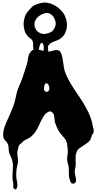

<svg xmlns="http://www.w3.org/2000/svg" viewBox="-20 -1109 777 1541"><path d="M108 -336Q116 -380 133.5 -418Q151 -456 165 -498L181 -548L197 -598Q200 -610 202 -622.5Q204 -635 206 -647Q208 -659 212.5 -670.5Q217 -682 225 -692Q238 -708 254.5 -711Q271 -714 288 -711Q305 -708 323.5 -702.5Q342 -697 360 -696Q378 -694 395 -699.5Q412 -705 426.5 -707Q441 -709 453 -703Q465 -697 474 -672Q480 -653 483 -634Q486 -615 488.5 -596.5Q491 -578 494.5 -559Q498 -540 506 -521Q520 -486 538.5 -453.5Q557 -421 578 -389.5Q599 -358 620 -327Q641 -296 660 -263Q672 -242 683 -220.5Q694 -199 703 -176Q708 -162 712.5 -149Q717 -136 720 -122Q722 -115 722.5 -108.5Q723 -102 725 -95Q726 -90 728 -84.5Q730 -79 731 -74Q733 -60 731 -46Q729 -39 726 -35.5Q723 -32 719 -26Q714 -17 712.5 -7Q711 3 705 13Q700 21 693 28Q686 35 678 40Q664 48 652 57.5Q640 67 626 75Q612 83 605 92.5Q598 102 593 117Q588 131 587 146.5Q586 162 587 177.5Q588 193 588 208.5Q588 224 584 239Q579 258 580 273.5Q581 289 586 306Q589 317 590 334Q591 351 583 359Q578 363 569.5 364.5Q561 366 556 363Q550 360 546 349.5Q542 339 540 333Q533 316 533 300V266Q533 250 531.5 235Q530 220 525 205Q519 188 519 169.5Q519 151 522 133Q526 114 524 96Q522 78 520 59Q518 48 516.5 38.5Q515 29 510 20Q505 9 496.5 -1Q488 -11 480 -20Q471 -29 461 -44Q447 -63 438 -83Q429 -103 422 -126Q419 -135 418.5 -145Q418 -155 416.5 -165.5Q415 -176 413 -185Q411 -194 405 -201Q390 -220 373 -213.5Q356 -207 342 -192Q331 -179 322 -162.5Q313 -146 304.5 -128.5Q296 -111 288.5 -94Q281 -77 272 -63Q261 -46 248 -30.5Q235 -15 218 -4Q210 1 201.5 5Q193 9 185 13Q172 18 162.5 29Q153 40 142 48Q131 56 128.5 69.5Q126 83 122 96Q119 107 119 118.5Q119 130 120.5 142Q122 154 123.5 165.5Q125 177 124 188Q123 206 118.5 222Q114 238 112 255Q110 275 110 295Q110 315 114 334Q116 347 118.5 362.5Q121 378 118 392Q117 395 114 402Q111 409 107 411Q101 414 95 407.5Q89 401 87 396Q85 391 86 383.5Q87 376 87 370Q87 364 86 357.5Q85 351 83 344Q79 322 80 300.5Q81 279 82.5 257.5Q84 236 83.5 214.5Q83 193 76 172Q72 161 67.5 150.5Q63 140 58 129Q50 111 50 91.5Q50 72 45 52Q42 43 36.5 36Q31 29 25 22.5Q19 16 14 8.5Q9 1 7 -9Q3 -28 6.5 -49Q10 -70 17 -91Q24 -112 33 -131.5Q42 -151 50 -169Q69 -211 84.5 -250.5Q100 -290 108 -336ZM333 -394Q333 -379 346.5 -373.5Q360 -368 370 -380Q375 -386 376 -393.5Q377 -401 376 -409Q375 -414 372.5 -420.5Q370 -427 366 -432.5Q362 -438 356.5 -440Q351 -442 344 -437Q341 -435 339 -429.5Q337 -424 335.5 -417Q334 -410 333.5 -403.5Q333 -397 333 -394ZM259 -895Q267 -863 295 -847Q323 -831 355 -839Q373 -844 387.5 -851Q402 -858 412 -874Q427 -898 427 -920Q427 -942 413 -967Q402 -987 383.5 -997.5Q365 -1008 342 -1003Q324 -999 307 -989.5Q290 -980 277.5 -966Q265 -952 259.5 -934Q254 -916 259 -895ZM203 -818Q185 -838 177 -864.5Q169 -891 169.5 -919Q170 -947 179 -973Q188 -999 205 -1019Q216 -1031 228.5 -1045Q241 -1059 255 -1066Q271 -1074 290 -1080Q309 -1086 327 -1088Q349 -1090 370 -1085Q391 -1080 410.5 -1070.5Q430 -1061 447 -1047Q464 -1033 478 -1017Q490 -1004 498.5 -986.5Q507 -969 512 -950Q517 -931 517.5 -912Q518 -893 514 -876Q509 -859 503 -844Q497 -829 484 -816Q482 -814 479 -811.5Q476 -809 474 -807Q463 -796 449.5 -790Q436 -784 421.5 -778.5Q407 -773 394 -767Q381 -761 372 -749Q363 -738 365.5 -720.5Q368 -703 366 -689Q365 -684 365 -676.5Q365 -669 364 -661Q363 -653 360.5 -646.5Q358 -640 354 -637Q342 -629 337 -636Q332 -643 330 -655.5Q328 -668 329 -681.5Q330 -695 330 -700Q330 -704 331 -715.5Q332 -727 330.5 -738.5Q329 -750 325 -758Q321 -766 312 -764Q306 -762 302 -753Q298 -744 295.5 -733Q293 -722 291.5 -711Q290 -700 289 -695Q287 -689 284.5 -679.5Q282 -670 274 -669Q267 -668 262 -675Q257 -682 254 -691.5Q251 -701 249.5 -710.5Q248 -720 247 -725Q245 -738 246 -754Q247 -770 241 -781Q236 -792 223.5 -800.5Q211 -809 203 -818Z"/></svg>

Font: Double Feature
Style: Regular
Weight: 400
Designer: David Shetterly
Foundry: David Shetterly
Version: Version 2.100 1997 initial release